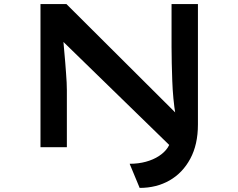

<svg xmlns="http://www.w3.org/2000/svg" viewBox="-20 -720 1166 939"><path d="M663 199 614 81Q657 81 693.5 71Q730 61 757.5 43Q785 25 800.5 1.5Q816 -22 816 -50V-66L820 1L287 -518L289 -530Q291 -501 294 -472Q297 -443 299 -415.5Q301 -388 303 -362.5Q305 -337 306 -316.5Q307 -296 307 -279V0H178V-700H305L844 -163L839 -155Q832 -196 828 -239Q824 -282 822.5 -325Q821 -368 820 -410Q819 -452 819 -490V-700H948V-111Q948 -13 910.5 56.5Q873 126 809 162.5Q745 199 663 199Z"/></svg>

Font: Lexend Zetta Medium
Style: Regular
Weight: 500
Designer: Bonnie Shaver-Troup, Thomas Jockin
Foundry: Lexend
Version: Version 1.007